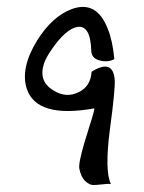

<svg xmlns="http://www.w3.org/2000/svg" viewBox="-20 -751 413 549"><path d="M297 -225Q290 -226 273.5 -224Q257 -222 246.5 -222Q236 -222 224 -233Q212 -244 207 -268Q205 -276 209.5 -297Q214 -318 221 -342Q228 -366 235.5 -389Q243 -412 247 -427Q251 -442 249 -441Q86 -412 57 -496Q37 -555 86 -635Q129 -704 185 -725Q256 -751 288 -669Q302 -635 307 -582Q289 -572 265.5 -578Q242 -584 241 -605Q239 -680 201 -674Q168 -668 128 -610Q112 -587 106 -570Q89 -519 132 -493Q169 -469 206 -488Q239 -504 242 -546Q303 -584 308 -523Q310 -497 294 -379Q279 -262 297 -225Z"/></svg>

Font: HarSinai
Style: Regular
Weight: 400
Version: Version 1.1